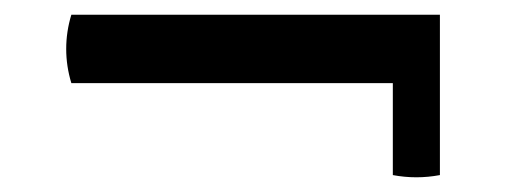

<svg xmlns="http://www.w3.org/2000/svg" viewBox="-20 -501 705 261"><path d="M578 -481V-263Q562 -260 546 -260Q530 -260 514 -263V-388H77Q70 -411 70 -434.5Q70 -458 77 -481Z"/></svg>

Font: Halant Semibold
Style: Regular
Weight: 600
Version: Version 1.100;PS 1.0;hotconv 1.0.78;makeotf.lib2.5.61930; tt